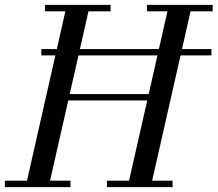

<svg xmlns="http://www.w3.org/2000/svg" viewBox="-60 -770 895 790"><path d="M110 -542V-568H810V-542ZM207 -356.5V-383H567V-356.5ZM395 -723.5H304L146 -26.5H230V0H-40V-26.5H51L209 -723.5H125V-750H395ZM815 -750V-723.5H724L566 -26.5H650V0H380V-26.5H471L629 -723.5H545V-750Z"/></svg>

Font: Bodoni Moda 9pt
Style: Italic
Weight: 400
Italic angle: -13°
Designer: Owen Earl
Foundry: indestructible type
Version: Version 2.005